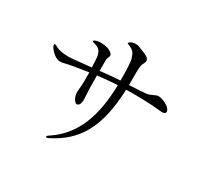

<svg xmlns="http://www.w3.org/2000/svg" viewBox="-170 -998 1340 1280"><g transform="rotate(30 500.0 -358.0)"><path d="M837 -551C817 -552 789 -527 754 -524C708 -520 668 -518 628 -516V-542C628 -588 627 -631 631 -660C634 -689 650 -693 648 -717C647 -741 596 -757 553 -773C525 -783 488 -770 482 -757C479 -752 482 -752 491 -748C501 -744 533 -734 545 -704C556 -674 557 -673 559 -655C563 -620 564 -574 564 -534V-514C547 -513 528 -511 509 -510C484 -508 449 -505 411 -500V-585C411 -603 431 -622 416 -637C393 -661 361 -666 326 -667C308 -668 276 -661 274 -652C272 -644 285 -643 294 -640C326 -632 342 -613 348 -585C351 -574 354 -537 355 -494C286 -487 219 -479 191 -478C140 -477 103 -487 91 -494C80 -500 67 -509 61 -504C53 -496 75 -462 103 -441C131 -419 152 -418 189 -428C211 -434 280 -446 357 -457C358 -407 357 -354 353 -324C344 -267 377 -230 389 -231C422 -234 417 -283 414 -325C412 -346 411 -407 411 -465C443 -468 475 -472 504 -474C522 -476 543 -477 564 -478C559 -234 495 -64 338 40C322 50 319 55 322 59C325 64 334 62 343 57C522 -33 616 -178 627 -480C724 -482 825 -478 866 -473C926 -466 933 -471 935 -487C937 -513 885 -547 837 -551Z"/></g></svg>

Font: Shippori Mincho
Style: Regular
Weight: 400
Designer: Bonji Tadano  Ryoko NISHIZUKA  (kana & ideographs); Frank Grießhammer (Latin, Greek & Cyrillic); Wenlong ZHANG  (bopomof
Foundry: Adobe Systems Incorporated
Version: Version 1.003;PS 1.001;hotconv 16.6.54;makeotf.lib2.5.65590